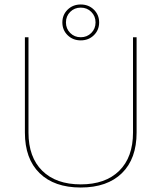

<svg xmlns="http://www.w3.org/2000/svg" viewBox="-20 -826 720 856"><path d="M589 -235Q589 -118 523.5 -54Q458 10 340 10Q222 10 156.5 -54Q91 -118 91 -235V-660H107V-235Q107 -125 168.5 -64.5Q230 -4 340 -4Q450 -4 511.5 -64.5Q573 -125 573 -235V-660H589ZM422 -726Q422 -692 398.5 -669Q375 -646 340 -646Q305 -646 281.5 -669Q258 -692 258 -726Q258 -760 281.5 -783Q305 -806 340 -806Q375 -806 398.5 -783Q422 -760 422 -726ZM274 -726Q274 -698 293 -679Q312 -660 340 -660Q368 -660 387 -679Q406 -698 406 -726Q406 -754 387 -773Q368 -792 340 -792Q312 -792 293 -773Q274 -754 274 -726Z"/></svg>

Font: Work Sans Hairline
Style: Regular
Weight: 400
Designer: Wei Huang
Foundry: Wei Huang
Version: Version 1.032